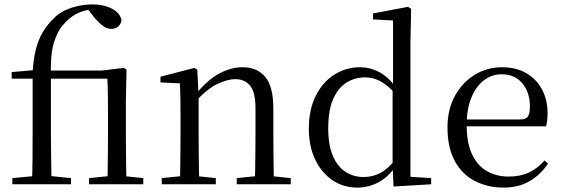

<svg xmlns="http://www.w3.org/2000/svg" viewBox="-20 -836 2549 871"><path d="M36 0V-28L152 -39H193L302 -28V0ZM125 0Q127 -57 127.5 -114.5Q128 -172 128 -229V-479H33V-509L158 -520L128 -505Q131 -568 143 -613.5Q155 -659 175.5 -692.5Q196 -726 225 -754Q256 -785 303.5 -800.5Q351 -816 399 -816Q451 -816 488 -796.5Q525 -777 531 -745Q530 -729 517.5 -717Q505 -705 484 -705Q466 -705 448.5 -717.5Q431 -730 410 -754L377 -796V-803H397V-793Q357 -790 324.5 -772Q292 -754 268 -725Q239 -693 223.5 -639Q208 -585 211 -490V-229Q211 -172 212 -114.5Q213 -57 214 0ZM384 0V-28L492 -39H525L630 -28V0ZM467 0Q468 -24 468.5 -65Q469 -106 469.5 -150.5Q470 -195 470 -229V-298Q470 -354 469.5 -396.5Q469 -439 467 -479H170V-516H442L542 -528L554 -520L551 -380V-229Q551 -195 551.5 -150.5Q552 -106 552.5 -65Q553 -24 554 0Z M714 0V-28L822 -39H855L959 -28V0ZM796 0Q797 -24 797.5 -65Q798 -106 798.5 -150.5Q799 -195 799 -229V-289Q799 -341 798.5 -381Q798 -421 796 -458L708 -462V-488L862 -528L875 -520L881 -403V-402V-229Q881 -195 881.5 -150.5Q882 -106 882.5 -65Q883 -24 884 0ZM1054 0V-28L1161 -39H1194L1299 -28V0ZM1136 0Q1137 -24 1137.5 -64.5Q1138 -105 1138.5 -149.5Q1139 -194 1139 -229V-344Q1139 -418 1114.5 -447.5Q1090 -477 1047 -477Q1013 -477 966 -455Q919 -433 864 -372L856 -406H866Q920 -473 974 -502Q1028 -531 1081 -531Q1146 -531 1183 -487.5Q1220 -444 1220 -342V-229Q1220 -194 1220.5 -149.5Q1221 -105 1221.5 -64.5Q1222 -24 1223 0Z M1600 15Q1537 15 1487.5 -19Q1438 -53 1409.5 -113Q1381 -173 1381 -252Q1381 -338 1412 -400.5Q1443 -463 1496 -497Q1549 -531 1614 -531Q1658 -531 1699.5 -509.5Q1741 -488 1777 -438H1786L1774 -411Q1738 -450 1705.5 -467.5Q1673 -485 1636 -485Q1590 -485 1552 -461.5Q1514 -438 1491.5 -387Q1469 -336 1469 -254Q1469 -178 1490 -129Q1511 -80 1547.5 -56.5Q1584 -33 1629 -33Q1670 -33 1704 -50.5Q1738 -68 1772 -110L1785 -82H1775Q1742 -33 1697 -9Q1652 15 1600 15ZM1765 10 1761 -89V-92V-431L1763 -440V-743L1672 -748V-775L1831 -805L1845 -796L1842 -644V-34L1936 -28V0Z M2265 15Q2192 15 2134 -15Q2076 -45 2043 -106Q2010 -167 2010 -257Q2010 -341 2044.5 -402.5Q2079 -464 2135 -497.5Q2191 -531 2257 -531Q2322 -531 2368.5 -503.5Q2415 -476 2439.5 -429Q2464 -382 2464 -323Q2464 -287 2457 -263H2049V-294H2339Q2366 -294 2375 -308Q2384 -322 2384 -352Q2384 -416 2350 -457.5Q2316 -499 2255 -499Q2211 -499 2175 -471.5Q2139 -444 2118 -392.5Q2097 -341 2097 -269Q2097 -188 2121.5 -136Q2146 -84 2189 -59.5Q2232 -35 2287 -35Q2340 -35 2379.5 -53.5Q2419 -72 2450 -108L2466 -94Q2433 -44 2383 -14.5Q2333 15 2265 15Z"/></svg>

Font: Noto Serif KR ExtraLight
Style: Regular
Weight: 400
Version: Version 2.002-H1;hotconv 1.1.0;makeotfexe 2.6.0